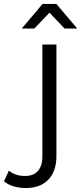

<svg xmlns="http://www.w3.org/2000/svg" viewBox="-110 -751 410 970"><path d="M64 -607 140 -687 216 -607H280L175 -731H105L0 -607ZM21 199C121 199 175 136 175 39V-526H104V39C104 104 73 138 17 138C-17 138 -44 129 -65 111L-90 165C-63 188 -22 199 21 199Z"/></svg>

Font: Montserrat Z
Style: Regular
Weight: 400
Designer: Julieta Ulanovsky
Foundry: Julieta Ulanovsky
Version: Version 8.000